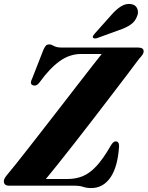

<svg xmlns="http://www.w3.org/2000/svg" viewBox="-26 -941 748 973"><path d="M349 0H20.5Q-6.5 0 -6.5 -22.5Q-6.5 -31.5 -0.2 -41.2Q6 -51 15 -61Q28.5 -77 56.5 -112Q84.5 -147 122 -195Q159.5 -243 202 -297.8Q244.5 -352.5 287.8 -408.2Q331 -464 370.2 -514.8Q409.5 -565.5 440.5 -605.2Q471.5 -645 489.5 -667.5H385.5Q327.5 -667.5 277 -631.5Q226.5 -595.5 175.5 -525Q166 -512 157 -508.8Q148 -505.5 139.5 -509.5Q123 -516 137 -543L194.5 -690Q202 -705.5 207.5 -710.8Q213 -716 223.5 -716Q234 -716 247.5 -708Q261 -700 288 -700H674Q702 -700 702 -681Q702 -672 695.5 -662.8Q689 -653.5 678.5 -642.5Q656 -612 618.8 -563Q581.5 -514 536.2 -454.8Q491 -395.5 442.8 -333Q394.5 -270.5 349 -212.2Q303.5 -154 266.2 -107.5Q229 -61 206.5 -34H318Q357.5 -34 392.2 -47.8Q427 -61.5 461.5 -98Q496 -134.5 535 -202.5Q547.5 -224.5 560 -224.5Q577.5 -224.5 577.5 -200.5Q571 -96 534 -42Q497 12 436 12Q413 12 395.8 6Q378.5 0 349 0ZM539.5 -866.5Q564 -894.5 588.2 -909.2Q612.5 -924 636.5 -920.5Q661 -917.5 669.2 -898.2Q677.5 -879 669 -859.5Q659 -831.5 635 -815.5Q611 -799.5 579 -789L465 -747.5Q459.5 -746 453.5 -746.2Q447.5 -746.5 445 -750.5Q443 -754.5 445.8 -759.5Q448.5 -764.5 453 -769.5Z"/></svg>

Font: Fraunces 72pt S000
Style: Bold Italic
Weight: 700
Italic angle: -16°
Version: Version 1.000; ttfautohint (v1.8.3)